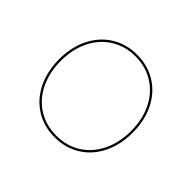

<svg xmlns="http://www.w3.org/2000/svg" viewBox="-120 -660 827 827"><g transform="rotate(45 293.0 -246.5)"><path d="M69 -247Q69 -320 97.2 -377.2Q125.5 -434.5 176.5 -466.2Q227.5 -498 293 -498Q358.5 -498 409.5 -466.2Q460.5 -434.5 488.8 -377.2Q517 -320 517 -247Q517 -173.5 488.8 -116Q460.5 -58.5 409.5 -26.8Q358.5 5 293 5Q227.5 5 176.5 -26.8Q125.5 -58.5 97.2 -116Q69 -173.5 69 -247ZM293 -5Q356 -5 404.5 -35.5Q453 -66 480 -121.2Q507 -176.5 507 -247Q507 -317.5 480 -372.2Q453 -427 404.2 -457.5Q355.5 -488 293 -488Q230.5 -488 181.8 -457.5Q133 -427 106 -372.2Q79 -317.5 79 -247Q79 -176.5 106 -121.2Q133 -66 181.5 -35.5Q230 -5 293 -5Z"/></g></svg>

Font: HK Grotesk Thin
Style: Regular
Weight: 100
Designer: Alfredo Marco Pradil
Foundry: Hanken Design Co.
Version: Version 3.001